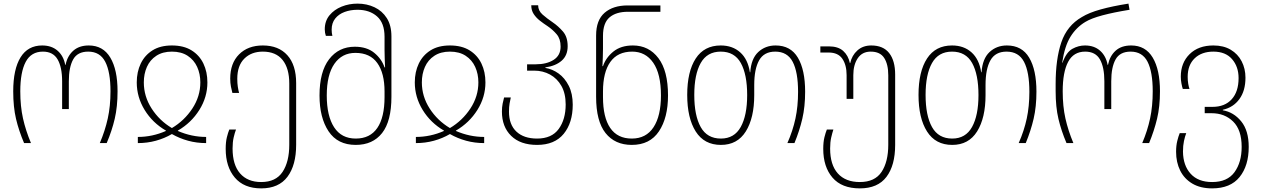

<svg xmlns="http://www.w3.org/2000/svg" viewBox="-20 -790 6962 1060"><path d="M113 0Q84 -68 68.5 -133.5Q53 -199 53 -286Q53 -408 93.5 -473.5Q134 -539 213 -539Q265 -539 298 -510Q331 -481 340 -432H342Q352 -481 384.5 -510Q417 -539 470 -539Q549 -539 589 -472Q629 -405 629 -286Q629 -201 613.5 -134.5Q598 -68 569 0H531Q560 -68 575 -136Q590 -204 590 -286Q590 -393 561 -449Q532 -505 467 -505Q408 -505 384 -462Q360 -419 360 -341V-188H323V-341Q323 -419 298 -462Q273 -505 217 -505Q152 -505 122 -448.5Q92 -392 92 -286Q92 -203 107 -136Q122 -69 151 0Z M741 0V-34Q821 -34 896 -67V-69Q822 -112 778.5 -183Q735 -254 735 -335Q735 -393 757 -439Q779 -485 822 -512Q865 -539 929 -539Q994 -539 1037.5 -512Q1081 -485 1103 -439Q1125 -393 1125 -335Q1125 -254 1080.5 -183Q1036 -112 962 -69V-67Q1038 -34 1118 -34V0Q1066 0 1018.5 -13Q971 -26 929 -50Q888 -26 840.5 -13Q793 0 741 0ZM929 -83Q998 -124 1042 -191Q1086 -258 1086 -335Q1086 -382 1068.5 -420.5Q1051 -459 1016 -482Q981 -505 929 -505Q878 -505 843 -482Q808 -459 791 -420.5Q774 -382 774 -335Q774 -258 817 -191Q860 -124 929 -83Z M1422 250Q1327 250 1276.5 190.5Q1226 131 1226 32Q1226 -6 1232.5 -32Q1239 -58 1246 -75H1283Q1276 -57 1270 -31Q1264 -5 1264 30Q1264 120 1305.5 167.5Q1347 215 1422 215Q1503 215 1540 159Q1577 103 1577 9V-329Q1577 -413 1540 -459Q1503 -505 1431 -505Q1368 -505 1329 -466.5Q1290 -428 1290 -355Q1290 -330 1293 -310.5Q1296 -291 1300 -277H1263Q1259 -291 1255 -311.5Q1251 -332 1251 -356Q1251 -441 1300 -490Q1349 -539 1431 -539Q1518 -539 1566.5 -485Q1615 -431 1615 -331V9Q1615 122 1567 186Q1519 250 1422 250Z M1944 10Q1844 10 1794 -65Q1744 -140 1744 -263Q1744 -394 1797 -463Q1850 -532 1939 -532Q2005 -532 2046 -498.5Q2087 -465 2103 -418H2106Q2105 -439 2104 -466Q2103 -493 2103 -513V-587Q2103 -663 2061.5 -699.5Q2020 -736 1954 -736Q1915 -736 1882.5 -724Q1850 -712 1830.5 -687.5Q1811 -663 1811 -626Q1811 -608 1815 -592H1779Q1773 -609 1773 -628Q1773 -674 1799 -705.5Q1825 -737 1866 -753.5Q1907 -770 1954 -770Q2005 -770 2047.5 -750Q2090 -730 2115.5 -690Q2141 -650 2141 -589V-256Q2141 -121 2089.5 -55.5Q2038 10 1944 10ZM1944 -25Q2023 -25 2063 -83.5Q2103 -142 2103 -254V-285Q2103 -386 2063 -442Q2023 -498 1942 -498Q1868 -498 1826 -437.5Q1784 -377 1784 -263Q1784 -150 1824.5 -87.5Q1865 -25 1944 -25Z M2276 0V-34Q2356 -34 2431 -67V-69Q2357 -112 2313.5 -183Q2270 -254 2270 -335Q2270 -393 2292 -439Q2314 -485 2357 -512Q2400 -539 2464 -539Q2529 -539 2572.5 -512Q2616 -485 2638 -439Q2660 -393 2660 -335Q2660 -254 2615.5 -183Q2571 -112 2497 -69V-67Q2573 -34 2653 -34V0Q2601 0 2553.5 -13Q2506 -26 2464 -50Q2423 -26 2375.5 -13Q2328 0 2276 0ZM2464 -83Q2533 -124 2577 -191Q2621 -258 2621 -335Q2621 -382 2603.5 -420.5Q2586 -459 2551 -482Q2516 -505 2464 -505Q2413 -505 2378 -482Q2343 -459 2326 -420.5Q2309 -382 2309 -335Q2309 -258 2352 -191Q2395 -124 2464 -83Z M2945 10Q2853 10 2802 -40Q2751 -90 2751 -174Q2751 -198 2755 -218Q2759 -238 2763 -252H2800Q2797 -239 2793.5 -219.5Q2790 -200 2790 -174Q2790 -102 2831 -63.5Q2872 -25 2945 -25Q3026 -25 3064.5 -78Q3103 -131 3103 -213Q3103 -274 3079.5 -315.5Q3056 -357 3016.5 -378.5Q2977 -400 2929 -400H2890V-435H2938Q2998 -435 3036.5 -459.5Q3075 -484 3075 -533Q3075 -575 3053.5 -600.5Q3032 -626 3004 -645Q2981 -660 2960.5 -676Q2940 -692 2926.5 -712.5Q2913 -733 2913 -761H2951Q2951 -731 2975.5 -709.5Q3000 -688 3031 -667Q3062 -646 3088 -616Q3114 -586 3114 -535Q3114 -484 3081 -455Q3048 -426 2991 -418V-415Q3029 -409 3063.5 -384.5Q3098 -360 3120 -316.5Q3142 -273 3142 -212Q3142 -112 3092 -51Q3042 10 2945 10Z M3468 10Q3375 10 3323 -55.5Q3271 -121 3271 -256V-594Q3271 -679 3318 -719.5Q3365 -760 3445 -760H3626V-725H3447Q3381 -725 3345 -694Q3309 -663 3309 -592V-521Q3309 -501 3308 -473.5Q3307 -446 3306 -425H3309Q3325 -472 3366.5 -505.5Q3408 -539 3474 -539Q3562 -539 3615 -469Q3668 -399 3668 -263Q3668 -140 3618 -65Q3568 10 3468 10ZM3468 -25Q3547 -25 3588 -87.5Q3629 -150 3629 -263Q3629 -382 3586.5 -443.5Q3544 -505 3470 -505Q3390 -505 3349.5 -448Q3309 -391 3309 -285V-254Q3309 -142 3349 -83.5Q3389 -25 3468 -25Z M3960 10Q3868 10 3821 -64Q3774 -138 3774 -266Q3774 -395 3821 -467Q3868 -539 3959 -539Q4024 -539 4066.5 -501Q4109 -463 4120 -391H4122Q4127 -466 4166 -502.5Q4205 -539 4262 -539Q4345 -539 4385 -471.5Q4425 -404 4425 -284Q4425 -201 4409.5 -134.5Q4394 -68 4366 0H4327Q4357 -68 4371.5 -135.5Q4386 -203 4386 -283Q4386 -392 4356.5 -448.5Q4327 -505 4260 -505Q4198 -505 4171 -457Q4144 -409 4144 -321V-265Q4144 -139 4097.5 -64.5Q4051 10 3960 10ZM3960 -25Q4034 -25 4069.5 -89Q4105 -153 4105 -265Q4105 -379 4070 -442Q4035 -505 3959 -505Q3884 -505 3848.5 -442Q3813 -379 3813 -266Q3813 -152 3848.5 -88.5Q3884 -25 3960 -25Z M4727 250Q4627 250 4576 190.5Q4525 131 4525 32Q4525 -6 4531.5 -32Q4538 -58 4545 -75H4581Q4575 -57 4569 -31Q4563 -5 4563 30Q4563 120 4605.5 167.5Q4648 215 4727 215Q4810 215 4847 159Q4884 103 4884 9V-374Q4884 -435 4861.5 -470Q4839 -505 4787 -505Q4740 -505 4715.5 -468.5Q4691 -432 4691 -375V-244H4654V-375Q4654 -431 4630.5 -465.5Q4607 -500 4555 -500H4509V-534H4556Q4607 -534 4635 -509Q4663 -484 4672 -442H4674Q4683 -484 4713.5 -511.5Q4744 -539 4790 -539Q4856 -539 4889 -497Q4922 -455 4922 -378V10Q4922 123 4874 186.5Q4826 250 4727 250Z M5237 10Q5145 10 5098 -64Q5051 -138 5051 -266Q5051 -395 5098 -467Q5145 -539 5236 -539Q5301 -539 5343.5 -501Q5386 -463 5397 -391H5399Q5404 -466 5443 -502.5Q5482 -539 5539 -539Q5622 -539 5662 -471.5Q5702 -404 5702 -284Q5702 -201 5686.5 -134.5Q5671 -68 5643 0H5604Q5634 -68 5648.5 -135.5Q5663 -203 5663 -283Q5663 -392 5633.5 -448.5Q5604 -505 5537 -505Q5475 -505 5448 -457Q5421 -409 5421 -321V-265Q5421 -139 5374.5 -64.5Q5328 10 5237 10ZM5237 -25Q5311 -25 5346.5 -89Q5382 -153 5382 -265Q5382 -379 5347 -442Q5312 -505 5236 -505Q5161 -505 5125.5 -442Q5090 -379 5090 -266Q5090 -152 5125.5 -88.5Q5161 -25 5237 -25Z M5868 0Q5839 -68 5823.5 -133.5Q5808 -199 5808 -287V-326Q5808 -464 5839.5 -556.5Q5871 -649 5953 -696Q5992 -720 6056.5 -738Q6121 -756 6210 -770L6216 -736Q6129 -722 6067 -705.5Q6005 -689 5972 -669Q5922 -639 5890 -587.5Q5858 -536 5844 -444H5846Q5867 -502 5900.5 -520.5Q5934 -539 5970 -539Q6021 -539 6053.5 -510Q6086 -481 6095 -432H6097Q6107 -481 6139 -510Q6171 -539 6225 -539Q6304 -539 6344 -472Q6384 -405 6384 -286Q6384 -201 6368 -134.5Q6352 -68 6324 0H6286Q6315 -68 6329.5 -136Q6344 -204 6344 -286Q6344 -393 6315.5 -449Q6287 -505 6222 -505Q6163 -505 6139 -462Q6115 -419 6115 -341V-188H6077V-341Q6077 -419 6052.5 -462Q6028 -505 5971 -505Q5907 -505 5877 -448.5Q5847 -392 5847 -286Q5847 -203 5862 -136Q5877 -69 5906 0Z M6672 250Q6607 250 6562.5 223.5Q6518 197 6495.5 151.5Q6473 106 6473 48Q6473 14 6479.5 -12Q6486 -38 6493 -55H6529Q6522 -37 6516.5 -11.5Q6511 14 6511 47Q6512 124 6553.5 169.5Q6595 215 6672 215Q6756 215 6795.5 160.5Q6835 106 6835 21Q6835 -73 6788 -119Q6741 -165 6669 -165H6631V-200H6674Q6742 -200 6780 -242Q6818 -284 6818 -359Q6818 -422 6782 -463.5Q6746 -505 6679 -505Q6614 -505 6575.5 -468Q6537 -431 6537 -366Q6537 -345 6540 -327.5Q6543 -310 6547 -299H6510Q6506 -311 6502.5 -329.5Q6499 -348 6499 -367Q6499 -443 6547.5 -491Q6596 -539 6679 -539Q6735 -539 6774.5 -515.5Q6814 -492 6835 -451.5Q6856 -411 6856 -361Q6856 -289 6822.5 -243Q6789 -197 6731 -184V-181Q6791 -171 6832.5 -120Q6874 -69 6874 21Q6874 125 6823.5 187.5Q6773 250 6672 250Z"/></svg>

Font: Noto Sans Georgian SemiCondensed ExtraLight
Style: Regular
Weight: 200
Width: 4
Designer: Monotype Design Team, Akaki Razmadze
Foundry: Google LLC
Version: Version 2.005; ttfautohint (v1.8.4.7-5d5b)